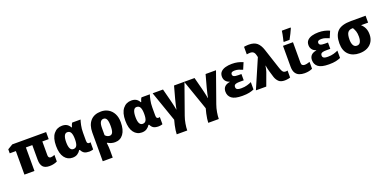

<svg xmlns="http://www.w3.org/2000/svg" viewBox="-8 -1896 6483 3237"><g transform="rotate(-20 3233.5 -278.0)"><path d="M639 -122Q654 -122 674 -127Q694 -132 710 -139V-21Q688 -9 650.5 0.5Q613 10 571 10Q489 10 452.5 -32Q416 -74 416 -160V-422H301V0H121V-422H11V-494L103 -549H710V-422H596V-173Q596 -147 608.5 -134.5Q621 -122 639 -122Z M984 10Q895 10 841 -62Q787 -134 787 -272Q787 -413 845 -485.5Q903 -558 997 -558Q1049 -558 1083 -537.5Q1117 -517 1139 -476H1147Q1151 -493 1159 -513.5Q1167 -534 1178 -549H1328Q1317 -518 1304 -457Q1291 -396 1291 -325V-185Q1291 -150 1302 -138.5Q1313 -127 1328 -127Q1334 -127 1342.5 -128.5Q1351 -130 1355 -132V-3Q1351 0 1337.5 3Q1324 6 1309 8Q1294 10 1284 10Q1228 10 1195.5 -8Q1163 -26 1141 -72H1129Q1109 -38 1073.5 -14Q1038 10 984 10ZM1045 -122Q1089 -122 1107.5 -157.5Q1126 -193 1126 -268V-273Q1126 -346 1107.5 -385.5Q1089 -425 1043 -425Q1006 -425 987.5 -385.5Q969 -346 969 -271Q969 -122 1045 -122Z M1950 -274Q1950 -138 1895.5 -64Q1841 10 1746 10Q1711 10 1677 0Q1643 -10 1621 -26H1608Q1608 -26 1610.5 -5.5Q1613 15 1615.5 45.5Q1618 76 1618 105V240H1439V-274Q1439 -408 1505.5 -483.5Q1572 -559 1697 -559Q1769 -559 1826.5 -525Q1884 -491 1917 -427.5Q1950 -364 1950 -274ZM1695 -429Q1657 -429 1637.5 -395.5Q1618 -362 1618 -289V-163Q1633 -143 1655 -133Q1677 -123 1696 -123Q1733 -123 1750.5 -157.5Q1768 -192 1768 -274Q1768 -356 1750.5 -392.5Q1733 -429 1695 -429Z M2227 10Q2138 10 2084 -62Q2030 -134 2030 -272Q2030 -413 2088 -485.5Q2146 -558 2240 -558Q2292 -558 2326 -537.5Q2360 -517 2382 -476H2390Q2394 -493 2402 -513.5Q2410 -534 2421 -549H2571Q2560 -518 2547 -457Q2534 -396 2534 -325V-185Q2534 -150 2545 -138.5Q2556 -127 2571 -127Q2577 -127 2585.5 -128.5Q2594 -130 2598 -132V-3Q2594 0 2580.5 3Q2567 6 2552 8Q2537 10 2527 10Q2471 10 2438.5 -8Q2406 -26 2384 -72H2372Q2352 -38 2316.5 -14Q2281 10 2227 10ZM2288 -122Q2332 -122 2350.5 -157.5Q2369 -193 2369 -268V-273Q2369 -346 2350.5 -385.5Q2332 -425 2286 -425Q2249 -425 2230.5 -385.5Q2212 -346 2212 -271Q2212 -122 2288 -122Z M3192 -549 3000 -8Q2978 53 2966.5 121.5Q2955 190 2955 240H2766Q2766 212 2772 170Q2778 128 2788 81.5Q2798 35 2810 -6L2621 -549H2807L2862 -337Q2869 -310 2877 -275.5Q2885 -241 2892 -209Q2899 -177 2902 -155H2905Q2909 -178 2919.5 -226Q2930 -274 2945 -329L3005 -549Z M3758 -549 3566 -8Q3544 53 3532.5 121.5Q3521 190 3521 240H3332Q3332 212 3338 170Q3344 128 3354 81.5Q3364 35 3376 -6L3187 -549H3373L3428 -337Q3435 -310 3443 -275.5Q3451 -241 3458 -209Q3465 -177 3468 -155H3471Q3475 -178 3485.5 -226Q3496 -274 3511 -329L3571 -549Z M4139 -342V-229H4072Q4026 -229 4002.5 -222.5Q3979 -216 3970.5 -203.5Q3962 -191 3962 -172Q3962 -158 3968 -145.5Q3974 -133 3994.5 -125Q4015 -117 4057 -117Q4116 -117 4162.5 -130.5Q4209 -144 4241 -160V-28Q4202 -11 4154.5 -0.5Q4107 10 4031 10Q3896 10 3839.5 -34Q3783 -78 3783 -154Q3783 -264 3908 -284V-289Q3865 -301 3839.5 -333.5Q3814 -366 3814 -413Q3814 -466 3845 -498Q3876 -530 3928 -544.5Q3980 -559 4044 -559Q4102 -559 4148.5 -548.5Q4195 -538 4241 -518L4191 -400Q4154 -416 4121.5 -426.5Q4089 -437 4052 -437Q4014 -437 3998 -426Q3982 -415 3982 -393Q3982 -366 4005 -354Q4028 -342 4083 -342Z M4274 0 4497 -516 4489 -549Q4481 -584 4467 -601Q4453 -618 4435.5 -623.5Q4418 -629 4399 -629Q4386 -629 4368.5 -627Q4351 -625 4337 -623V-758Q4346 -760 4362 -762Q4378 -764 4395 -765Q4412 -766 4424 -766Q4519 -766 4570 -722Q4621 -678 4650 -589L4768 -230Q4783 -184 4796 -162Q4809 -140 4823.5 -133.5Q4838 -127 4856 -127Q4863 -127 4871.5 -128Q4880 -129 4890 -132V-6Q4882 -2 4863 2Q4844 6 4823.5 8Q4803 10 4791 10Q4718 10 4682 -26Q4646 -62 4629 -115L4595 -229Q4585 -260 4580 -288Q4575 -316 4572 -335H4568Q4564 -310 4558 -281Q4552 -252 4545 -232L4460 0Z M5139 -549V-180Q5139 -148 5155.5 -135.5Q5172 -123 5193 -123Q5218 -123 5239 -128Q5260 -133 5288 -142V-18Q5262 -6 5227 2Q5192 10 5147 10Q5095 10 5052.5 -6.5Q5010 -23 4985 -63.5Q4960 -104 4960 -176V-549ZM4994 -606V-621Q5000 -644 5007 -675.5Q5014 -707 5020 -738.5Q5026 -770 5029 -796H5186V-783Q5168 -742 5146.5 -698Q5125 -654 5098 -606Z M5692 -342V-229H5625Q5579 -229 5555.5 -222.5Q5532 -216 5523.5 -203.5Q5515 -191 5515 -172Q5515 -158 5521 -145.5Q5527 -133 5547.5 -125Q5568 -117 5610 -117Q5669 -117 5715.5 -130.5Q5762 -144 5794 -160V-28Q5755 -11 5707.5 -0.5Q5660 10 5584 10Q5449 10 5392.5 -34Q5336 -78 5336 -154Q5336 -264 5461 -284V-289Q5418 -301 5392.5 -333.5Q5367 -366 5367 -413Q5367 -466 5398 -498Q5429 -530 5481 -544.5Q5533 -559 5597 -559Q5655 -559 5701.5 -548.5Q5748 -538 5794 -518L5744 -400Q5707 -416 5674.5 -426.5Q5642 -437 5605 -437Q5567 -437 5551 -426Q5535 -415 5535 -393Q5535 -366 5558 -354Q5581 -342 5636 -342Z M6398 -232Q6398 -162 6367.5 -107.5Q6337 -53 6277.5 -21.5Q6218 10 6132 10Q6012 10 5939.5 -59.5Q5867 -129 5867 -261Q5867 -410 5939.5 -480Q6012 -550 6179 -550H6442V-426H6315Q6356 -390 6377 -343Q6398 -296 6398 -232ZM6049 -262Q6049 -201 6069.5 -163Q6090 -125 6134 -125Q6177 -125 6196.5 -161Q6216 -197 6216 -258Q6216 -317 6203.5 -354Q6191 -391 6170 -426H6159Q6102 -426 6075.5 -389.5Q6049 -353 6049 -262Z"/></g></svg>

Font: Noto Sans Disp ExtBd
Style: Regular
Weight: 800
Designer: Monotype Design Team
Foundry: Monotype Imaging Inc.
Version: Version 2.000;GOOG;noto-source:20170915:90ef993387c0; ttfaut